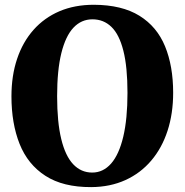

<svg xmlns="http://www.w3.org/2000/svg" viewBox="-20 -773 774 805"><path d="M362.5 11.5Q244.5 12 170.5 -35.8Q96.5 -83.5 62.2 -169.5Q28 -255.5 28 -369Q28 -456 51.8 -526.5Q75.5 -597 120.5 -647.8Q165.5 -698.5 229.2 -725.8Q293 -753 373.5 -753Q491 -752.5 564.5 -707Q638 -661.5 672 -578.8Q706 -496 706 -384Q706 -297 682.5 -224.8Q659 -152.5 614.2 -99.8Q569.5 -47 505.8 -18Q442 11 362.5 11.5ZM366.5 -49.5Q412.5 -49.5 445.8 -87.2Q479 -125 496.8 -199.8Q514.5 -274.5 514.5 -383.5Q514.5 -492.5 497.2 -560.5Q480 -628.5 447.2 -660.2Q414.5 -692 367.5 -692Q321 -692 288 -657Q255 -622 237.2 -550.2Q219.5 -478.5 219.5 -369.5Q219.5 -261 236.8 -190Q254 -119 287 -84.2Q320 -49.5 366.5 -49.5Z"/></svg>

Font: Merriweather 36pt Black
Style: Regular
Weight: 900
Version: Version 2.100